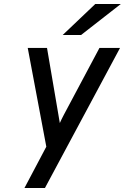

<svg xmlns="http://www.w3.org/2000/svg" viewBox="-20 -752 628 966"><path d="M103 194 213 -14 119.5 -511H216.5L274 -174Q275.5 -165 277.5 -153.2Q279.5 -141.5 281 -133Q284.5 -141 290.2 -152.8Q296 -164.5 301 -174L480.5 -511H584L206 194ZM295.5 -576 459.5 -732H588L388 -576Z"/></svg>

Font: Overpass Medium
Style: Italic
Weight: 500
Italic angle: -10°
Designer: Delve Withrington, Dave Bailey, Thomas Jockin
Foundry: Delve Fonts LLC
Version: Version 4.000